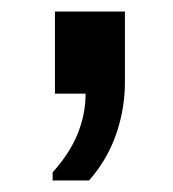

<svg xmlns="http://www.w3.org/2000/svg" viewBox="-20 -162 300 332"><path d="M71 150V136Q100 104 114 70Q128 36 128 0H75V-142H196V-20Q196 27 180.5 71Q165 115 134 150Z"/></svg>

Font: Chivo Medium
Style: Regular
Weight: 500
Designer: Hector Gatti
Foundry: Omnibus-Type
Version: Version 2.002